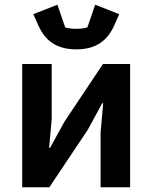

<svg xmlns="http://www.w3.org/2000/svg" viewBox="-20 -793 645 813"><path d="M74 -522H199V-289L188 -167H192L253 -278L416 -522H531V0H406V-233L417 -356H413L352 -244L189 0H74ZM303 -584C219 -584 171 -621 142 -686L121 -733L223 -773L256 -677C267 -673 286 -671 303 -671C320 -671 339 -673 350 -677L383 -773L485 -733L464 -686C435 -621 387 -584 303 -584Z"/></svg>

Font: Plexus Sans SemiBold
Style: Regular
Weight: 600
Version: Version 2.001;PS 002.001;hotconv 1.0.70;makeotf.lib2.5.58329